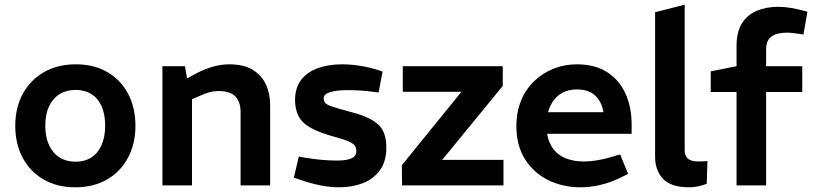

<svg xmlns="http://www.w3.org/2000/svg" viewBox="-20 -790 3462 818"><path d="M301 8Q223 8 165.5 -25.5Q108 -59 76.5 -118Q45 -177 45 -254Q45 -332 77.5 -391Q110 -450 168 -483Q226 -516 303 -516Q381 -516 438 -482.5Q495 -449 526 -390Q557 -331 557 -254Q557 -177 525 -117.5Q493 -58 435.5 -25Q378 8 301 8ZM302 -101Q341 -101 369 -119Q397 -137 412.5 -171.5Q428 -206 428 -254Q428 -303 413 -337Q398 -371 369.5 -389Q341 -407 302 -407Q263 -407 234 -389Q205 -371 189 -337Q173 -303 173 -254Q173 -206 189 -171.5Q205 -137 234 -119Q263 -101 302 -101Z M672 0V-508H768L777 -456L810 -474Q847 -494 884 -505Q921 -516 957 -516Q1018 -516 1056 -493Q1094 -470 1112.5 -431Q1131 -392 1131 -343V0H1005V-312Q1005 -356 983 -379Q961 -402 911 -402Q890 -402 870.5 -396.5Q851 -391 830 -381L798 -367V0Z M1426 8Q1387 8 1346.5 0Q1306 -8 1265 -22L1232 -33L1253 -123L1281 -118Q1316 -112 1350 -109Q1384 -106 1416 -106Q1457 -106 1477.5 -115.5Q1498 -125 1498 -146Q1498 -159 1492.5 -168Q1487 -177 1468.5 -186Q1450 -195 1409 -206Q1343 -224 1305.5 -244.5Q1268 -265 1252.5 -294Q1237 -323 1237 -366Q1238 -418 1264 -451Q1290 -484 1335 -500Q1380 -516 1437 -516Q1475 -516 1515 -509.5Q1555 -503 1590 -492L1610 -485L1593 -396L1576 -398Q1540 -403 1512.5 -404.5Q1485 -406 1463 -406Q1414 -406 1386.5 -397.5Q1359 -389 1359 -371Q1359 -358 1366.5 -350.5Q1374 -343 1398 -335Q1422 -327 1471 -314Q1533 -298 1566.5 -278Q1600 -258 1613 -230Q1626 -202 1626 -162Q1626 -102 1598.5 -64.5Q1571 -27 1525.5 -9.5Q1480 8 1426 8Z M1693 0 1692 -86 1946 -399H1696V-508H2122V-424L1864 -109H2125V0Z M2453 8Q2379 8 2317 -22Q2255 -52 2217.5 -110.5Q2180 -169 2180 -253Q2180 -313 2200 -361.5Q2220 -410 2256 -444.5Q2292 -479 2338.5 -497.5Q2385 -516 2438 -516Q2514 -516 2566 -483Q2618 -450 2644.5 -392Q2671 -334 2671 -260V-220H2311Q2318 -179 2339 -153Q2360 -127 2393 -114.5Q2426 -102 2467 -102Q2493 -102 2521 -106.5Q2549 -111 2577 -119L2622 -132L2656 -49L2617 -30Q2577 -11 2535 -1.5Q2493 8 2453 8ZM2315 -312H2551Q2543 -358 2515 -383.5Q2487 -409 2438 -409Q2406 -409 2381.5 -397.5Q2357 -386 2340 -364Q2323 -342 2315 -312Z M2917 8Q2839 8 2805 -28Q2771 -64 2771 -122V-738L2897 -770V-150Q2897 -127 2910.5 -114.5Q2924 -102 2956 -102Q2964 -102 2974 -102.5Q2984 -103 2994 -104L2991 -7Q2973 0 2953.5 4Q2934 8 2917 8Z M3118 0V-398H3008V-486L3118 -508V-594Q3118 -654 3141 -690.5Q3164 -727 3204 -744Q3244 -761 3296 -761Q3322 -761 3351 -756Q3380 -751 3409 -743L3420 -740L3403 -643L3390 -645Q3374 -647 3360 -649Q3346 -651 3334 -651Q3291 -651 3267.5 -635Q3244 -619 3244 -580V-508H3398V-398H3244V0Z"/></svg>

Font: REM Medium Medium
Style: Regular
Weight: 500
Version: Version 1.005;gftools[0.9.28]